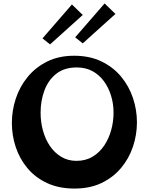

<svg xmlns="http://www.w3.org/2000/svg" viewBox="-20 -1083 865 1116"><path d="M413 13Q322 13 253.5 -19Q185 -51 139.5 -105.5Q94 -160 71.5 -228Q49 -296 49 -368Q49 -441 72 -510.5Q95 -580 141 -636Q187 -692 254.5 -725.5Q322 -759 411 -759Q501 -759 569.5 -726Q638 -693 684 -637.5Q730 -582 753 -513Q776 -444 776 -372Q776 -300 753 -231Q730 -162 684 -107Q638 -52 570.5 -19.5Q503 13 413 13ZM424 -148Q478 -148 518.5 -172.5Q559 -197 586 -237.5Q613 -278 626.5 -327.5Q640 -377 640 -428Q640 -480 625.5 -527Q611 -574 584 -611Q557 -648 517.5 -669.5Q478 -691 426 -691Q354 -691 307.5 -654.5Q261 -618 238.5 -558Q216 -498 216 -428Q216 -373 230 -323Q244 -273 270.5 -234Q297 -195 336 -171.5Q375 -148 424 -148ZM271 -825 227 -860 398 -1057 461 -996ZM461 -831 417 -866 588 -1063 651 -1002Z"/></svg>

Font: Marhey Medium
Style: Regular
Weight: 500
Designer: Nur Syamsi & Bustanul Arifin
Foundry: Namelatype
Version: Version 1.000